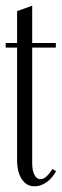

<svg xmlns="http://www.w3.org/2000/svg" viewBox="-20 -646 217 674"><path d="M101 8Q73 8 56.5 -17Q40 -42 40 -84V-479H0V-495H40V-607L93 -626V-495H176V-479H93V-73Q93 -47 101 -32Q109 -17 122 -17Q142 -17 164 -53L177 -45Q163 -20 143 -6Q123 8 101 8Z"/></svg>

Font: Moniqa Cond Heading
Style: Regular
Weight: 400
Width: 3
Designer: Rajesh Rajput
Foundry: Rajesh Rajput
Version: Version 1.000